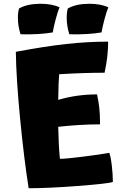

<svg xmlns="http://www.w3.org/2000/svg" viewBox="-20 -956 649 1019"><path d="M579 10Q550 19 393.5 31Q237 43 132 43Q107 -116 86.5 -328Q66 -540 64 -681Q218 -710 331.5 -722.5Q445 -735 554 -735Q554 -698 549.5 -656.5Q545 -615 535 -570Q479 -570 419 -568Q359 -566 294 -562Q292 -540 291 -511.5Q290 -483 289 -426Q340 -441 391 -448Q442 -455 495 -455Q503 -420 507 -383Q511 -346 511 -296Q454 -296 398 -292.5Q342 -289 289 -283Q290 -238 292 -195Q294 -152 298 -113Q327 -113 420 -124.5Q513 -136 560 -145Q568 -124 573.5 -76.5Q579 -29 579 10ZM196 -936Q226 -936 252 -931Q278 -926 296 -917Q287 -896 276 -855.5Q265 -815 260 -784Q226 -778 184 -775.5Q142 -773 89 -774Q82 -796 78.5 -818Q75 -840 75 -861Q75 -877 76.5 -889Q78 -901 81 -911Q104 -924 132.5 -930Q161 -936 196 -936ZM455 -936Q485 -936 511 -931Q537 -926 555 -917Q546 -896 535 -855.5Q524 -815 519 -784Q485 -778 443 -775.5Q401 -773 348 -774Q341 -796 337.5 -818Q334 -840 334 -861Q334 -877 335.5 -889Q337 -901 340 -911Q363 -924 391.5 -930Q420 -936 455 -936Z"/></svg>

Font: Atma
Style: Bold
Weight: 700
Designer: Gregori Vincens, Jeremie Hornus, Riccardo Olocco, Yoann Minet.
Foundry: black foundry
Version: Version 1.102;PS 1.100;hotconv 1.0.86;makeotf.lib2.5.63406